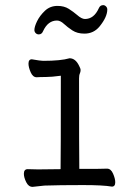

<svg xmlns="http://www.w3.org/2000/svg" viewBox="-20 -722 540 748"><path d="M107 6Q91 6 82 -12.5Q73 -31 73 -45Q73 -63 88 -63L128 -62L216 -63Q217 -110 217 -427Q181 -422 158 -422Q135 -422 123 -421Q108 -421 99.5 -440.5Q91 -460 91 -474Q91 -491 104 -491Q138 -485 148 -485Q217 -485 251 -495Q274 -495 288 -466Q294 -455 294 -449Q294 -442 291 -435.5Q288 -429 288 -416Q288 -129 289 -64Q384 -64 397 -65Q412 -65 420.5 -45.5Q429 -26 429 -12Q429 5 416 5Q381 -1 304 -1Q209 -1 153 1ZM131 -588Q124 -588 119 -593Q114 -598 114 -605Q114 -618 124.5 -639.5Q135 -661 155 -680Q175 -699 204 -699Q230 -699 248 -687.5Q266 -676 280 -664Q298 -648 311 -648Q346 -648 365 -690Q370 -702 382 -702Q388 -702 393 -697Q398 -692 398 -685Q398 -656 368 -619Q345 -591 309 -591Q281 -591 262 -603.5Q243 -616 229 -629Q215 -642 202 -642Q167 -642 148 -601Q143 -588 131 -588Z"/></svg>

Font: LXGW WenKai Mono TC
Style: Regular
Weight: 400
Designer: LXGW / Fontworks Inc.
Foundry: LXGW / Fontworks Inc.
Version: Version 1.330